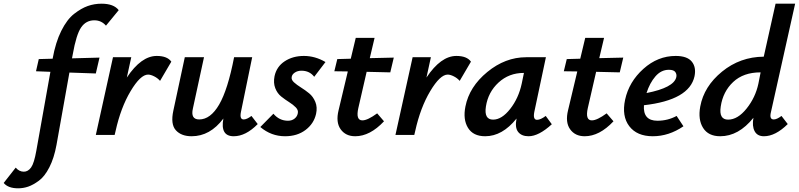

<svg xmlns="http://www.w3.org/2000/svg" viewBox="-161 -731 4327 1040"><path d="M389 -711Q455 -711 482 -676L413 -592Q388 -621 350 -621Q305 -621 278.5 -582.5Q252 -544 233 -436L229 -415L378 -419L358 -333L215 -338L145 54Q132 125 106.5 175Q81 225 49.5 248Q18 271 -8.5 280Q-35 289 -63 289Q-117 289 -141 260L-76 177Q-57 199 -32 199Q-9 199 7.5 176Q24 153 36 84L112 -342L34 -345L49 -411L124 -413Q140 -502 171 -564Q202 -626 240.5 -656Q279 -686 314.5 -698.5Q350 -711 389 -711Z M688 -428Q745 -428 767 -397L706 -293Q693 -308 674 -317.5Q655 -327 641 -327Q600 -327 546.5 -237.5Q493 -148 465 -21L460 0H358L451 -421H550L526 -311Q604 -428 688 -428Z M1201 -103 1235 -59Q1170 7 1105 7Q1031 7 1049 -89Q977 7 877 7Q821 7 791.5 -25.5Q762 -58 778 -132L840 -421H944L884 -144Q870 -84 918 -84Q979 -84 1026 -164.5Q1073 -245 1107 -421H1205L1144 -124Q1136 -84 1159 -84Q1176 -84 1201 -103Z M1383 7Q1308 7 1249 -43L1320 -115Q1352 -77 1399 -77Q1420 -77 1434.5 -88.5Q1449 -100 1452 -117Q1456 -134 1441.5 -149Q1427 -164 1405.5 -177.5Q1384 -191 1362.5 -208Q1341 -225 1330 -253.5Q1319 -282 1326 -318Q1337 -370 1381 -399Q1425 -428 1485 -428Q1546 -428 1602 -395L1541 -315Q1516 -348 1472 -348Q1451 -348 1436 -338Q1421 -328 1419 -314Q1416 -299 1431.5 -285Q1447 -271 1469.5 -257Q1492 -243 1513.5 -225.5Q1535 -208 1547 -179Q1559 -150 1551 -114Q1539 -61 1494 -27Q1449 7 1383 7Z M1825 -342 1780 -146Q1765 -79 1802 -79Q1830 -79 1882 -117L1919 -74Q1843 7 1763 7Q1711 7 1684 -31Q1657 -69 1673 -134L1723 -344L1650 -345L1666 -411L1739 -413L1766 -526H1868L1842 -416L1972 -419L1953 -339Z M2311 -428Q2368 -428 2390 -397L2329 -293Q2316 -308 2297 -317.5Q2278 -327 2264 -327Q2223 -327 2169.5 -237.5Q2116 -148 2088 -21L2083 0H1981L2074 -421H2173L2149 -311Q2227 -428 2311 -428Z M2795 -103 2828 -58Q2757 7 2702 7Q2664 7 2645.5 -16.5Q2627 -40 2637 -89Q2560 7 2467 7Q2402 7 2374 -38.5Q2346 -84 2360 -154Q2381 -261 2478.5 -341Q2576 -421 2689 -421H2796L2733 -124Q2725 -82 2748 -82Q2767 -82 2795 -103ZM2510 -83Q2557 -83 2602.5 -141Q2648 -199 2665 -278L2677 -336H2676Q2596 -336 2539.5 -284Q2483 -232 2471 -154Q2460 -83 2510 -83Z M3068 -342 3023 -146Q3008 -79 3045 -79Q3073 -79 3125 -117L3162 -74Q3086 7 3006 7Q2954 7 2927 -31Q2900 -69 2916 -134L2966 -344L2893 -345L2909 -411L2982 -413L3009 -526H3111L3085 -416L3215 -419L3196 -339Z M3499 -428Q3561 -428 3586 -397.5Q3611 -367 3601 -318Q3573 -189 3327 -161Q3321 -77 3400 -77Q3456 -77 3504 -103L3541 -47Q3462 7 3375 7Q3289 7 3247.5 -47.5Q3206 -102 3225 -191Q3246 -288 3324 -358Q3402 -428 3499 -428ZM3502 -312Q3506 -327 3497.5 -340Q3489 -353 3462 -353Q3420 -353 3389 -317Q3358 -281 3341 -227Q3488 -256 3502 -312Z M4030 -84Q4047 -84 4072 -103L4106 -59Q4039 7 3977 7Q3941 7 3926.5 -20.5Q3912 -48 3920 -93Q3840 7 3740 7Q3676 7 3647.5 -38Q3619 -83 3632 -154Q3652 -263 3750 -343Q3848 -423 3976 -424L4040 -711H4146L4015 -124Q4005 -84 4030 -84ZM3783 -83Q3835 -83 3883 -143Q3931 -203 3947 -278L3959 -339H3958Q3866 -339 3810.5 -287Q3755 -235 3743 -154Q3732 -83 3783 -83Z"/></svg>

Font: EauTest
Style: Bold Italic
Weight: 700
Italic angle: -12°
Designer: Christian Thalmann (Catharsis Fonts)
Version: Version 0.001;PS 000.001;hotconv 1.0.88;makeotf.lib2.5.64775